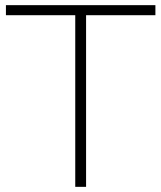

<svg xmlns="http://www.w3.org/2000/svg" viewBox="-20 -725 626 745"><path d="M272 0V-666H3V-705H583V-666H314V0Z"/></svg>

Font: Nunito Sans ExtraLight
Style: Regular
Weight: 200
Designer: Vernon Adams
Foundry: Vernon Adams
Version: Version 3.006; ttfautohint (v1.8.3)